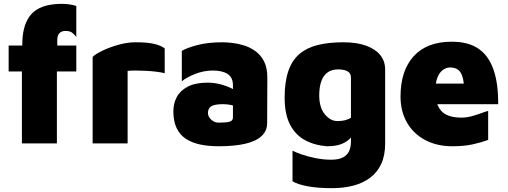

<svg xmlns="http://www.w3.org/2000/svg" viewBox="-20 -746 2642 999"><path d="M94 0V-374H25V-509H96V-514Q96 -561 105 -596.5Q114 -632 131 -657Q148 -682 173 -697Q198 -712 230.5 -719Q263 -726 303 -726Q320 -726 342 -723Q364 -720 377 -715V-554Q366 -568 354.5 -576.5Q343 -585 320 -585Q309 -585 301 -581.5Q293 -578 288 -572Q283 -566 280.5 -557.5Q278 -549 278 -540V-509H377V-374H276V0Z M462 0V-450Q477 -465 513.5 -482.5Q550 -500 596 -513Q642 -526 686 -526Q750 -526 785 -517Q820 -508 837 -494V-365Q823 -369 796.5 -372.5Q770 -376 740 -377.5Q710 -379 684 -379Q658 -379 644 -377V0Z M1117 15Q1065 15 1022 6Q979 -3 947.5 -23.5Q916 -44 899 -79.5Q882 -115 882 -167Q882 -208 900 -241.5Q918 -275 957.5 -295.5Q997 -316 1061 -316Q1092 -316 1124.5 -308Q1157 -300 1183.5 -287Q1210 -274 1223 -259L1226 -184Q1207 -194 1185.5 -199Q1164 -204 1141 -204Q1098 -204 1080 -193.5Q1062 -183 1062 -158Q1062 -146 1069.5 -134.5Q1077 -123 1089.5 -115.5Q1102 -108 1117 -108Q1162 -108 1177 -113.5Q1192 -119 1192 -135V-302Q1192 -343 1164.5 -361Q1137 -379 1087 -379Q1041 -379 996 -361.5Q951 -344 926 -323V-481Q949 -496 1005 -511Q1061 -526 1137 -526Q1156 -526 1185.5 -523Q1215 -520 1247 -510.5Q1279 -501 1307.5 -481Q1336 -461 1353.5 -427.5Q1371 -394 1371 -342L1370 -105Q1370 -66 1342 -39Q1314 -12 1258 1.5Q1202 15 1117 15Z M1681 15Q1616 10 1566.5 -17Q1517 -44 1489 -98Q1461 -152 1461 -238Q1461 -321 1480.5 -377Q1500 -433 1538.5 -465.5Q1577 -498 1634 -512Q1691 -526 1766 -526Q1836 -526 1884.5 -508.5Q1933 -491 1958.5 -459.5Q1984 -428 1984 -384V0Q1984 63 1963.5 107Q1943 151 1905.5 179Q1868 207 1818 220Q1768 233 1708 233Q1632 233 1579.5 223Q1527 213 1502 197V38Q1517 46 1549.5 57.5Q1582 69 1623 77Q1664 85 1703 85Q1741 85 1763.5 73.5Q1786 62 1796 41Q1806 20 1806 -10V-95L1838 -76Q1823 -48 1803.5 -27.5Q1784 -7 1755 4Q1726 15 1681 15ZM1736 -116Q1759 -116 1775.5 -120.5Q1792 -125 1806 -133V-341Q1806 -360 1796 -369Q1786 -378 1771 -381.5Q1756 -385 1740 -385Q1706 -385 1684 -369Q1662 -353 1651.5 -322.5Q1641 -292 1641 -250Q1641 -187 1670 -151.5Q1699 -116 1736 -116Z M2333 15Q2254 15 2193 -17Q2132 -49 2098 -107.5Q2064 -166 2064 -244Q2064 -378 2132.5 -453.5Q2201 -529 2331 -529Q2416 -529 2469 -493Q2522 -457 2547.5 -384.5Q2573 -312 2572 -204H2193L2169 -311H2416L2397 -249Q2396 -332 2379.5 -363.5Q2363 -395 2322 -395Q2303 -395 2285 -382.5Q2267 -370 2256 -342.5Q2245 -315 2245 -269Q2245 -204 2276 -169Q2307 -134 2382 -134Q2407 -134 2433 -141Q2459 -148 2482 -156.5Q2505 -165 2520 -169V-18Q2485 -5 2440 5Q2395 15 2333 15Z"/></svg>

Font: Maven Pro Black
Style: Regular
Weight: 900
Designer: Joe Prince
Foundry: Joe Prince
Version: Version 2.103